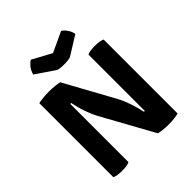

<svg xmlns="http://www.w3.org/2000/svg" viewBox="-253 -1113 1281 1281"><g transform="rotate(-45 387.5 -473.0)"><path d="M228.5 -556.6Q231.4 -556.6 237.3 -556.6Q247.1 -504.9 264.6 -455.1Q282.2 -405.3 298.8 -375Q367.2 -252 502.9 -4.9Q517.6 -1 540 2Q563.5 4.9 595.7 4.9Q627.9 4.9 651.4 2Q673.8 -1 689.5 -4.9Q689.5 -237.3 689.5 -703.1Q677.7 -709 660.2 -711.9Q642.6 -714.8 618.2 -714.8Q591.8 -714.8 574.2 -711.9Q557.6 -709 546.9 -703.1Q546.9 -526.4 546.9 -171.9Q544.9 -171.9 539.1 -171.9Q530.3 -215.8 512.7 -268.6Q495.1 -320.3 475.6 -355.5Q412.1 -471.7 283.2 -706.1Q265.6 -710.9 242.2 -712.9Q217.8 -715.8 184.6 -715.8Q152.3 -715.8 127.9 -712.9Q103.5 -710.9 85.9 -706.1Q85.9 -671.9 85.9 -603.5Q85.9 -455.1 85.9 -7.8Q97.7 -2 115.2 1Q131.8 3.9 157.2 3.9Q183.6 3.9 201.2 1Q218.8 -2 228.5 -7.8Q228.5 -191.4 228.5 -556.6ZM251 -951.2Q233.4 -941.4 215.8 -919.9Q199.2 -897.5 192.4 -870.1Q237.3 -838.9 327.1 -778.3Q335 -775.4 350.6 -773.4Q366.2 -771.5 385.7 -771.5Q407.2 -771.5 422.9 -773.4Q437.5 -775.4 446.3 -778.3Q491.2 -806.6 583 -863.3Q577.1 -891.6 561.5 -913.1Q546.9 -934.6 529.3 -944.3Q481.4 -921.9 386.7 -877.9Q352.5 -896.5 251 -951.2Z"/></g></svg>

Font: cl
Style: Bold
Weight: 400
Designer: Mitja Miklavcic
Version: Version 7.504; 2011; Build 1021